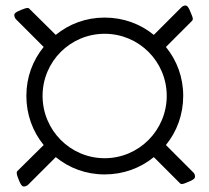

<svg xmlns="http://www.w3.org/2000/svg" viewBox="-20 -701 762 699"><path d="M32 -646C32 -641 35 -634 38 -631L139 -530C99 -481 76 -420 76 -352C76 -284 99 -222 139 -173L43 -78C41 -76 41 -74 41 -71C41 -65 44 -57 48 -47C54 -32 59 -22 67 -22C72 -22 79 -25 82 -28L183 -129C232 -89 293 -66 361 -66C429 -66 491 -89 540 -129L635 -34C637 -32 639 -31 642 -31C648 -31 656 -35 666 -39C681 -45 690 -50 690 -58C690 -63 688 -69 685 -72L584 -173C624 -222 647 -284 647 -352C647 -420 624 -481 584 -530L679 -625C681 -627 682 -629 682 -632C682 -638 678 -646 674 -656C668 -671 663 -681 655 -681C650 -681 644 -678 641 -675L540 -574C491 -614 429 -637 361 -637C293 -637 232 -614 183 -574L87 -669C85 -671 84 -672 81 -672C75 -672 67 -669 57 -665C42 -659 32 -654 32 -646ZM135 -352C135 -477 236 -578 361 -578C486 -578 587 -477 587 -352C587 -227 486 -125 361 -125C236 -125 135 -227 135 -352Z"/></svg>

Font: Monomakh Unicode
Style: Regular
Weight: 400
Version: Version 1.2